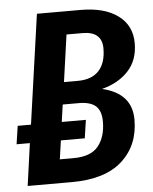

<svg xmlns="http://www.w3.org/2000/svg" viewBox="-52 -734 619 777"><g transform="rotate(-5 257.5 -345.5)"><path d="M483 -230Q483 -126 413.5 -63Q344 0 209 0H29L53 -172H-1L10 -246H64L127 -691H305Q401 -691 456 -650.5Q511 -610 511 -538Q511 -469 470.5 -425.5Q430 -382 363 -365Q483 -337 483 -230ZM239 -597 212 -406H268Q325 -406 354 -437.5Q383 -469 383 -528Q383 -597 304 -597ZM355 -233Q355 -277 333 -296.5Q311 -316 264 -316H199L189 -246H287L276 -172H179L168 -96H223Q295 -96 325 -134Q355 -172 355 -233Z"/></g></svg>

Font: Fira Sans Extra Condensed Medium
Style: Italic
Weight: 500
Width: 3
Italic angle: -8°
Designer: Carrois Corporate & Edenspiekermann AG
Foundry: Carrois Corporate GbR & Edenspiekermann AG
Version: Version 4.203